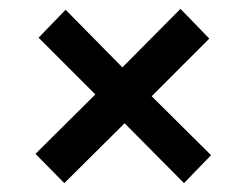

<svg xmlns="http://www.w3.org/2000/svg" viewBox="-20 -517 556 433"><path d="M128 -495 256 -365 387 -497 452 -430 322 -300 456 -167 395 -104 261 -239 125 -104 60 -170 195 -304 67 -432Z"/></svg>

Font: Amaranth
Style: Regular
Weight: 400
Designer: Gesine Todt
Foundry: Gesine Todt
Version: Version 1.001